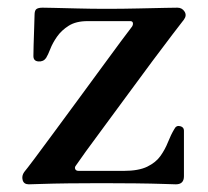

<svg xmlns="http://www.w3.org/2000/svg" viewBox="-20 -480 541 500"><path d="M55 0Q42 0 39 -11Q36 -22 43 -32Q49 -39 70 -67Q91 -95 120 -134.5Q149 -174 181.5 -218Q214 -262 243.5 -302.5Q273 -343 295 -372.5Q317 -402 324 -411Q327 -416 326 -420.5Q325 -425 319 -425H208Q178 -425 159 -413Q140 -401 128.5 -384.5Q117 -368 111 -352.5Q105 -337 100 -329Q93 -319 80 -320Q67 -321 67 -334Q67 -339 67.5 -361.5Q68 -384 69 -408Q70 -432 70 -441Q70 -453 75 -456.5Q80 -460 91 -460Q94 -460 119 -459.5Q144 -459 181 -458Q218 -457 257 -457Q300 -457 341 -458Q382 -459 410 -459.5Q438 -460 442 -460Q454 -460 460.5 -450Q467 -440 459 -429Q451 -419 429 -390Q407 -361 377 -321Q347 -281 315 -237Q283 -193 253.5 -153.5Q224 -114 203.5 -85.5Q183 -57 177 -48Q174 -44 176 -39.5Q178 -35 185 -35H302Q341 -35 363.5 -46Q386 -57 398 -74Q410 -91 417.5 -110Q425 -129 434 -144Q439 -154 449 -151.5Q459 -149 459 -140V-21Q459 0 438 0Q435 0 405.5 -1Q376 -2 332.5 -2.5Q289 -3 244 -3Q200 -3 158.5 -2.5Q117 -2 88.5 -1Q60 0 55 0Z"/></svg>

Font: Zen Old Mincho
Style: Bold
Weight: 700
Designer: Yoshimichi Ohira
Foundry: Positype
Version: Version 1.500